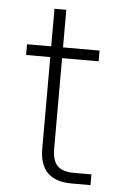

<svg xmlns="http://www.w3.org/2000/svg" viewBox="-49 -676 458 712"><g transform="rotate(5 180.0 -320.0)"><path d="M35 -500H125V-640H169V-500H305V-460H169V-124Q169 -79 188 -59.5Q207 -40 249 -40H315V0H245Q125 0 125 -119V-460H35Z"/></g></svg>

Font: PT Root UI Web Light
Style: Regular
Weight: 300
Designer: Vitaly Kuzmin
Foundry: ParaType Ltd.
Version: Version 1.000W